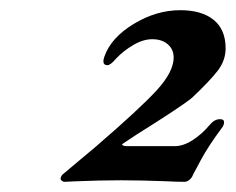

<svg xmlns="http://www.w3.org/2000/svg" viewBox="-20 -795 463 377"><path d="M309 -439Q259 -441 218 -441Q176 -441 128 -439L107 -438Q104 -438 101.5 -440Q99 -442 99 -444Q99 -450 106 -455L168 -507Q254 -581 287.5 -617.5Q321 -654 321 -682Q321 -698 309.5 -708Q298 -718 279 -718Q261 -718 241.5 -706.5Q222 -695 208 -680Q197 -667 191 -667Q183 -667 183 -675Q183 -678 185 -684Q198 -721 242.5 -748Q287 -775 334 -775Q376 -775 399.5 -756Q423 -737 423 -700Q423 -676 407 -655.5Q391 -635 357 -603Q338 -587 247 -530L220 -512Q219 -511 221.5 -509.5Q224 -508 228 -508H323Q340 -508 358.5 -520Q377 -532 392 -550Q401 -561 412 -561Q420 -561 420 -555Q420 -549 415 -543Q389 -508 374.5 -481Q360 -454 359 -452Q357 -446 352 -442Q347 -438 343 -438Q324 -438 309 -439Z"/></svg>

Font: EB Garamond
Style: Bold Italic
Weight: 700
Italic angle: -17.2°
Designer: Georg Duffner and Octavio Pardo
Foundry: Georg Duffner
Version: Version 1.000